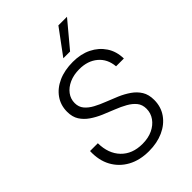

<svg xmlns="http://www.w3.org/2000/svg" viewBox="-267 -1052 1184 1184"><g transform="rotate(-45 325.0 -460.0)"><path d="M316 12Q236 12 177.5 -20Q119 -52 87.5 -109.5Q56 -167 59 -246H127Q128 -155 179.5 -101.5Q231 -48 319 -48Q370 -48 408 -66Q446 -84 468 -115Q490 -146 490 -184Q490 -220 470.5 -244Q451 -268 419 -286Q387 -304 348.5 -319Q310 -334 271.5 -350.5Q233 -367 201 -389Q169 -411 149.5 -441.5Q130 -472 130 -517Q130 -574 160.5 -617.5Q191 -661 245.5 -685.5Q300 -710 373 -710Q442 -710 494.5 -684Q547 -658 578 -611.5Q609 -565 610 -502H542Q536 -571 489 -610.5Q442 -650 369 -650Q320 -650 282 -633Q244 -616 222.5 -587Q201 -558 201 -522Q201 -488 220.5 -464.5Q240 -441 272.5 -423.5Q305 -406 343 -391.5Q381 -377 419.5 -360.5Q458 -344 490.5 -321.5Q523 -299 542.5 -267.5Q562 -236 562 -189Q562 -129 530 -83.5Q498 -38 442.5 -13Q387 12 316 12ZM347 -767 469 -932H544L406 -767Z"/></g></svg>

Font: Azeret Mono Thin ExtraLight
Style: Italic
Weight: 250
Italic angle: -12°
Version: Version 1.002